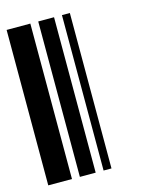

<svg xmlns="http://www.w3.org/2000/svg" viewBox="-95 -647 520 704"><g transform="rotate(-15 165.0 -295.0)"><path d="M0 0V-590H90V0ZM120 0V-590H180V0ZM210 0V-590H240V0Z"/></g></svg>

Font: Libre Barcode 128
Style: Regular
Weight: 400
Version: Version 1.005; ttfautohint (v1.8.3)